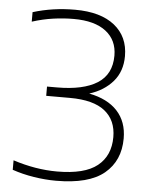

<svg xmlns="http://www.w3.org/2000/svg" viewBox="-54 -793 653 846"><g transform="rotate(5 273.0 -370.0)"><path d="M225.5 9Q178 9 127.2 1Q76.5 -7 31.5 -22.5V-64.5Q131.5 -32 226.5 -32Q348 -32 404.2 -77Q460.5 -122 460.5 -204.5Q460.5 -279 409.8 -319.5Q359 -360 255 -360H150V-401H193.5Q310 -401 372 -440.2Q434 -479.5 434 -562.5Q434 -631 384.2 -669.5Q334.5 -708 241.5 -708Q197 -708 151 -701.5Q105 -695 58 -680V-722Q145.5 -749 244 -749Q357 -749 418.8 -699.8Q480.5 -650.5 480.5 -564.5Q480.5 -497 441.8 -452Q403 -407 338 -386.5Q420 -370.5 463.2 -323.5Q506.5 -276.5 506.5 -202.5Q506.5 -104 438.5 -47.5Q370.5 9 225.5 9Z"/></g></svg>

Font: Encode Sans Exp XLt
Style: Regular
Weight: 200
Width: 7
Designer: Multiple Designers
Foundry: Impallari Type
Version: Version 3.002; ttfautohint (v1.8.3) -l 8 -r 50 -G 200 -x 14 